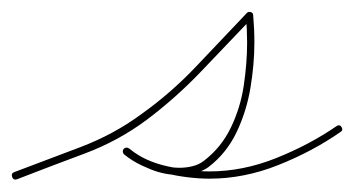

<svg xmlns="http://www.w3.org/2000/svg" viewBox="-26 -290 586 317"><path d="M2 6Q-4 8 -6 2Q-8 -4 -2 -6Q51 -26 106.5 -47Q162 -68 208 -102Q257 -137 298.5 -181Q340 -225 382 -269Q384 -271 388 -270Q392 -269 392 -265Q394 -242 394 -220Q394 -184 387.5 -145Q381 -106 364.5 -71.5Q348 -37 318 -14Q308 -7 295.5 -4Q283 -1 271 -1Q246 -1 222.5 -10.5Q199 -20 179 -35Q175 -39 178 -44Q182 -48 187 -45Q212 -24 250 -15.5Q288 -7 320 -7Q375 -7 430 -29Q485 -51 530 -82Q535 -85 538 -80Q541 -75 536 -72Q490 -40 433.5 -17.5Q377 5 320 5Q286 5 246 -4Q206 -13 179 -35Q175 -39 178 -44Q182 -48 187 -45Q204 -31 226 -22Q248 -13 271 -13Q281 -13 291.5 -15.5Q302 -18 310 -24Q339 -46 355 -79Q371 -112 376.5 -149Q382 -186 382 -220Q382 -241 380 -264Q380 -267 386 -265Q393 -263 390 -260Q349 -217 306.5 -172.5Q264 -128 216 -92Q169 -57 112.5 -36Q56 -15 2 6Q2 6 2 6Q2 6 2 6Z"/></svg>

Font: FRB American Cursive Guidelines Arrows Thin
Style: Italic
Weight: 100
Italic angle: -25°
Version: Version 2.0;Modular Font Editor K font №1